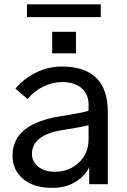

<svg xmlns="http://www.w3.org/2000/svg" viewBox="-20 -870 598 907"><path d="M130.9 -142.6Q130.9 -107.4 160.2 -83Q189.5 -58.6 239.3 -58.6Q305.7 -58.6 352.1 -101.6Q398.4 -144.5 398.4 -211.9V-278.3Q359.4 -268.6 271.5 -254.9Q130.9 -231.4 130.9 -142.6ZM39.1 -134.8Q39.1 -286.1 268.6 -321.3Q368.2 -336.9 398.4 -346.7V-377Q398.4 -423.8 365.7 -453.1Q333 -482.4 273.4 -482.4Q226.6 -482.4 183.1 -460.4Q139.6 -438.5 110.4 -402.3L52.7 -451.2Q92.8 -499 150.4 -527.3Q208 -555.7 271.5 -555.7Q489.3 -555.7 489.3 -340.8V0H401.4V-81.1Q384.8 -41 337.9 -11.7Q291 17.6 227.5 17.6Q138.7 17.6 88.9 -24.9Q39.1 -67.4 39.1 -134.8ZM226.6 -618.2V-719.7H338.9V-618.2ZM107.4 -789.1V-849.6H456.1V-789.1Z"/></svg>

Font: Gothic A1 Medium
Style: Regular
Weight: 500
Designer: HanYang I&C Co.,Ltd.
Foundry: HanYang I&C Co.,Ltd.
Version: Version 2.50